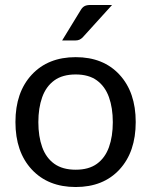

<svg xmlns="http://www.w3.org/2000/svg" viewBox="-20 -744 607 771"><path d="M284 7Q173 7 107.5 -63.5Q42 -134 42 -254Q42 -373.5 107.5 -444Q173 -514.5 284 -514.5Q395 -514.5 460 -444Q525 -373.5 525 -254Q525 -134 460 -63.5Q395 7 284 7ZM284 -62.5Q336.5 -62.5 369.2 -86.2Q402 -110 417.5 -153Q433 -196 433 -253.5Q433 -310.5 417.5 -353.8Q402 -397 369.2 -421Q336.5 -445 284 -445Q231 -445 198 -421Q165 -397 149.5 -353.8Q134 -310.5 134 -253.5Q134 -196 149.5 -153Q165 -110 198.2 -86.2Q231.5 -62.5 284 -62.5ZM282.5 -581.5H229.5L303.5 -702.5Q310 -714 318.8 -719Q327.5 -724 343 -724H430L313.5 -595.5Q306.5 -588 299.5 -584.8Q292.5 -581.5 282.5 -581.5Z"/></svg>

Font: Verano Sans
Style: Regular
Weight: 400
Designer: Lukasz Dziedzic with Adam Twardoch and Botio Nikoltchev
Foundry: tyPoland Lukasz Dziedzic
Version: Version 3.001;December 28, 2019;FontCreator 12.0.0.2547 64-b